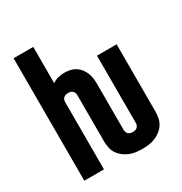

<svg xmlns="http://www.w3.org/2000/svg" viewBox="-173 -863 946 998"><g transform="rotate(-30 300.0 -363.5)"><path d="M396 8Q376 8 356.5 5.5Q337 3 319 -4.5Q301 -12 285.5 -24Q270 -36 259.5 -52Q249 -68 245 -87.5Q241 -107 241 -126V-404Q241 -411 238.5 -417.5Q236 -424 230.5 -429Q225 -434 218 -435.5Q211 -437 204 -437Q197 -437 190.5 -435.5Q184 -434 178.5 -429Q173 -424 170.5 -417.5Q168 -411 168 -404V0H50V-735H168V-517Q184 -529 202.5 -533.5Q221 -538 240 -538Q257 -538 274 -534.5Q291 -531 305.5 -522Q320 -513 330.5 -499.5Q341 -486 347.5 -470.5Q354 -455 356.5 -438Q359 -421 359 -404V-126Q359 -119 361.5 -112.5Q364 -106 369.5 -101Q375 -96 382 -94.5Q389 -93 396 -93Q403 -93 409.5 -94.5Q416 -96 421.5 -101Q427 -106 429.5 -112.5Q432 -119 432 -126V-530H550V-126Q550 -107 546 -87.5Q542 -68 531.5 -52Q521 -36 505.5 -24Q490 -12 472 -4.5Q454 3 434.5 5.5Q415 8 396 8Z"/></g></svg>

Font: Iosevka Curly Extended
Style: Bold
Weight: 700
Width: 7
Monospace: yes
Designer: Belleve Invis
Foundry: Belleve Invis
Version: Version 11.1.0; ttfautohint (v1.8.3)